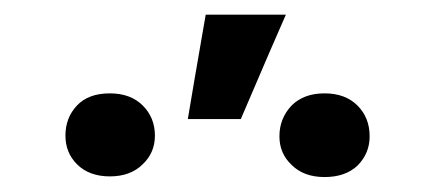

<svg xmlns="http://www.w3.org/2000/svg" viewBox="-20 -852 592 262"><path d="M236.3 -689.5Q242.2 -725.6 260.7 -832Q288.1 -832 370.1 -832Q354.5 -796.9 308.6 -689.5Q291 -689.5 236.3 -689.5ZM69.3 -667Q69.3 -691.4 85 -708Q100.6 -724.6 129.9 -724.6Q158.2 -724.6 174.8 -708Q191.4 -691.4 191.4 -667Q191.4 -643.6 174.8 -627.9Q158.2 -611.3 129.9 -611.3Q101.6 -611.3 85 -627.9Q69.3 -643.6 69.3 -667ZM361.3 -666Q361.3 -690.4 377.9 -708Q394.5 -724.6 422.9 -724.6Q451.2 -724.6 467.8 -708Q484.4 -691.4 484.4 -666Q484.4 -642.6 467.8 -626Q451.2 -610.4 422.9 -610.4Q394.5 -610.4 377.9 -627Q361.3 -642.6 361.3 -666Z"/></svg>

Font: DeepSea
Style: Medium
Weight: 500
Designer: Stem
Version: Version 3.019;git-0a5106e0b